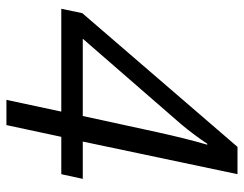

<svg xmlns="http://www.w3.org/2000/svg" viewBox="-101 -659 760 598"><g transform="rotate(90 279.0 -360.0)"><path d="M327.6 -170.9H7.3L21 -236.3L437.5 -719.7H522.5L420.9 -237.8H537.1L522.5 -170.9H406.2L369.6 0H291ZM391.6 -469.2Q411.6 -560.1 430.7 -625.5H427.7Q399.9 -583.5 366.7 -543.9L100.6 -237.8H341.3Z"/></g></svg>

Font: Viking Open Sans
Style: Italic
Weight: 400
Italic angle: -12°
Foundry: Ascender Corporation
Version: Version 2.000